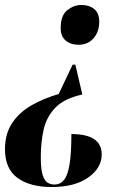

<svg xmlns="http://www.w3.org/2000/svg" viewBox="-43 -562 514 772"><path d="M288 -182Q215 -166 179.5 -129Q144 -92 132.5 -41Q121 10 121 70Q121 118 128.5 141.5Q136 165 148.5 172.5Q161 180 176 180Q199 180 214 162Q229 144 236.5 100Q244 56 244 -23Q366 -23 366 59Q366 113 312 151.5Q258 190 165 190Q78 190 27.5 153.5Q-23 117 -23 38Q-23 -24 6 -67.5Q35 -111 84.5 -139Q134 -167 193 -184L249 -302H260ZM284 -542Q316 -542 336 -525.5Q356 -509 356 -475Q356 -434 333 -408Q310 -382 273 -382Q241 -382 221 -399Q201 -416 201 -449Q201 -500 227.5 -521Q254 -542 284 -542Z"/></svg>

Font: Noto Serif Display ExtraCondensed ExtraBold
Style: Italic
Weight: 800
Width: 2
Italic angle: -12°
Designer: Monotype Design Team
Foundry: Monotype Imaging Inc.
Version: Version 2.009